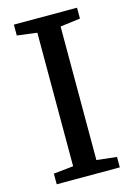

<svg xmlns="http://www.w3.org/2000/svg" viewBox="-114 -803 602 863"><g transform="rotate(-15 186.5 -371.5)"><path d="M132 -59.2V-680.5L39.5 -692.4V-743H333.4V-692.4L240.2 -680.5V-59.1L333.4 -48.6V0H39.8V-49.6Z"/></g></svg>

Font: Merriweather Light
Style: Regular
Weight: 300
Designer: Eben Sorkin
Foundry: Eben Sorkin
Version: Version 2.100